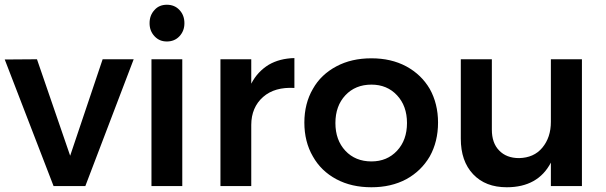

<svg xmlns="http://www.w3.org/2000/svg" viewBox="-21 -785 2556 810"><path d="M-1 -534 205 0H339L543 -535H412L275 -128L135 -535Z M618 -535V0H748V-535ZM736 -743C722 -758 704 -765 683 -765C662 -765 644 -758 631 -743C617 -728 610 -710 610 -687C610 -665 617 -647 631 -632C645 -617 662 -610 683 -610C704 -610 722 -617 736 -632C750 -647 757 -665 757 -687C757 -710 750 -728 736 -743Z M1113 -512C1082 -493 1057 -467 1039 -432V-535H909V0H1039V-258C1039 -307 1056 -347 1089 -376C1122 -405 1166 -417 1221 -414V-540C1180 -539 1144 -530 1113 -512Z M1693 -505C1650 -528 1601 -539 1546 -539C1490 -539 1441 -528 1398 -505C1355 -482 1322 -451 1299 -410C1275 -369 1263 -321 1263 -268C1263 -214 1275 -166 1299 -125C1322 -84 1355 -52 1398 -29C1441 -6 1490 5 1546 5C1601 5 1650 -6 1693 -29C1735 -52 1768 -84 1792 -125C1815 -166 1827 -214 1827 -268C1827 -321 1815 -369 1792 -410C1768 -451 1735 -482 1693 -505ZM1436 -383C1464 -413 1501 -428 1546 -428C1590 -428 1626 -413 1654 -383C1682 -353 1696 -314 1696 -266C1696 -218 1682 -179 1654 -149C1626 -119 1590 -104 1546 -104C1501 -104 1464 -119 1436 -149C1408 -179 1394 -218 1394 -266C1394 -314 1408 -353 1436 -383Z M2434 -535H2303V-271C2303 -227 2291 -191 2267 -162C2243 -133 2210 -119 2169 -118C2133 -118 2105 -129 2085 -150C2064 -171 2054 -201 2054 -238V-535H1923V-200C1923 -137 1940 -87 1975 -50C2010 -13 2057 5 2117 5C2205 5 2267 -30 2303 -99V0H2434Z"/></svg>

Font: Argentum Sans Medium
Style: Regular
Weight: 500
Designer: Julieta Ulanovsky
Foundry: Julieta Ulanovsky
Version: Version 5.001;January 29, 2019;FontCreator 11.5.0.2425 64-bi